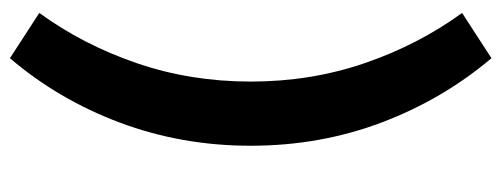

<svg xmlns="http://www.w3.org/2000/svg" viewBox="-331 -492 1008 386"><g transform="rotate(-90 173.0 -299.0)"><path d="M249 185Q166 87 119.5 -36.5Q73 -160 73 -299Q73 -438 119.5 -562Q166 -686 249 -783L340 -724Q276 -636 239 -528Q202 -420 202 -299Q202 -178 239 -70Q276 38 340 126Z"/></g></svg>

Font: Ubuntu Sans
Style: Bold
Weight: 700
Designer: Dalton Maag Ltd
Foundry: Dalton Maag Ltd
Version: Version 1.006; ttfautohint (v1.8.4.7-5d5b)